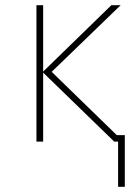

<svg xmlns="http://www.w3.org/2000/svg" viewBox="-20 -548 540 743"><path d="M463 175V-25H432L180 -270L447 -528H411L147 -271V-528H121V0H147V-267L422 0H437V175Z"/></svg>

Font: Noto Sans Mono UI Condensed Thin
Style: Regular
Weight: 250
Width: 3
Designer: Monotype Design team
Foundry: Monotype Imaging Inc.
Version: 1.000